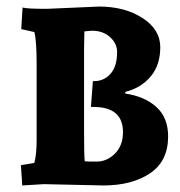

<svg xmlns="http://www.w3.org/2000/svg" viewBox="-20 -563 549 587"><path d="M124 -536 283 -543Q361 -543 415.5 -508Q470 -473 470 -418.5Q470 -364 440.5 -329Q411 -294 363 -282V-277Q423 -268 458.5 -235.5Q494 -203 494 -146Q494 -70 438.5 -33Q383 4 296 4Q296 4 114 0L48 4L44 -58L85 -65Q92 -91 92 -135V-366Q92 -439 85 -465L45 -474L49 -540Q62 -536 124 -536ZM238 -467 237 -414V-158Q237 -92 239 -70Q244 -69 275.5 -69Q307 -69 331.5 -93.5Q356 -118 356 -159Q356 -236 266 -236H258L264 -315H268Q298 -315 318 -337.5Q338 -360 338 -404Q338 -430 316.5 -449.5Q295 -469 262 -469Q256 -469 238 -467Z"/></svg>

Font: Andada SC
Style: Bold
Weight: 700
Designer: Carolina Giovagnoli
Foundry: Carolina Giovagnoli
Version: Version 1.003